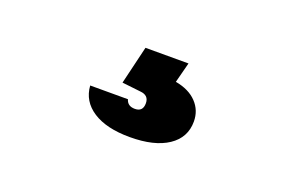

<svg xmlns="http://www.w3.org/2000/svg" viewBox="-46 -158 791 516"><g transform="rotate(20 350.0 100.0)"><path d="M301 -20H424L409 38Q448 45 469.5 67.5Q491 90 491 122Q491 168 452 194Q413 220 343 220Q276 220 237.5 195Q199 170 196 126H304Q309 144 330 144Q353 144 353 120Q353 97 328 95L275 89Z"/></g></svg>

Font: Martian Mono ExtraBold
Style: Regular
Weight: 800
Monospace: yes
Designer: Roman Shamin
Foundry: Evil Martians
Version: Version 1.000; ttfautohint (v1.8.4.7-5d5b)